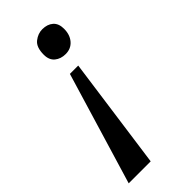

<svg xmlns="http://www.w3.org/2000/svg" viewBox="-232 -589 815 815"><g transform="rotate(-45 175.0 -182.0)"><path d="M210 -398Q181 -398 161.5 -414Q142 -430 142 -462Q142 -507 165 -525Q188 -543 214 -543Q244 -543 262.5 -527Q281 -511 281 -479Q281 -443 261.5 -420.5Q242 -398 210 -398ZM11 179 163 -326H213L143 179Z"/></g></svg>

Font: Noto Serif Medium
Style: Italic
Weight: 500
Italic angle: -12°
Designer: Monotype Design Team
Foundry: Monotype Imaging Inc.
Version: Version 2.014; ttfautohint (v1.8.4.7-5d5b)